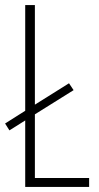

<svg xmlns="http://www.w3.org/2000/svg" viewBox="-20 -734 390 754"><path d="M79 0H330V-35H117V-285L269 -380L251 -407L117 -323V-714H79V-299L0 -249L17 -222L79 -261Z"/></svg>

Font: Noto Sans Sinhala ExtraCondensed ExtraLight
Style: Regular
Weight: 200
Width: 2
Designer: Jelle Bosma - Monotype Design Team
Foundry: Monotype Imaging Inc.
Version: Version 2.006